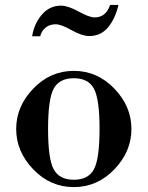

<svg xmlns="http://www.w3.org/2000/svg" viewBox="-20 -751 602 783"><path d="M115.5 -60.5Q46 -133 46 -225Q46 -317 115.5 -389.5Q185 -462 281 -462Q377 -462 446.5 -389.5Q516 -317 516 -225Q516 -133 446.5 -60.5Q377 12 281 12Q185 12 115.5 -60.5ZM199 -389.5Q176 -347 176 -225Q176 -103 199 -60.5Q222 -18 281 -18Q340 -18 363 -60.5Q386 -103 386 -225Q386 -347 363 -389.5Q340 -432 281 -432Q222 -432 199 -389.5ZM429 -731H463Q451 -677 421.5 -640.5Q392 -604 344 -604Q315 -604 272 -628Q229 -652 207 -652Q183 -652 166 -638.5Q149 -625 144 -603H111Q119 -654 150.5 -691Q182 -728 229 -728Q257 -728 300.5 -704Q344 -680 366 -680Q412 -680 429 -731Z"/></svg>

Font: Libre Bodoni
Style: Regular
Weight: 400
Designer: Pablo Impallari, Rodrigo Fuenzalida
Foundry: Pablo Impallari, Rodrigo Fuenzalida
Version: Version 1.001